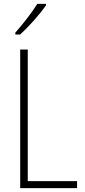

<svg xmlns="http://www.w3.org/2000/svg" viewBox="-20 -969 436 989"><path d="M217 -942V-949H172C142 -901 102 -850 59 -801V-791H83C126 -829 185 -895 217 -942ZM84 0H377V-36H123V-714H84Z"/></svg>

Font: Noto Sans Ethiopic Condensed ExtraLight
Style: Regular
Weight: 200
Width: 3
Designer: Monotype Design Team
Foundry: Monotype Imaging Inc.
Version: Version 2.102